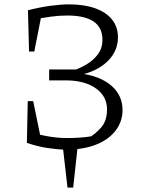

<svg xmlns="http://www.w3.org/2000/svg" viewBox="-20 -677 652 879"><path d="M281 8Q248 8 200 1Q152 -6 103 -23L115 -73Q166 -58 208 -51.5Q250 -45 286 -45Q316 -45 345.5 -47Q375 -49 405 -54L383 -44Q418 -64 444 -94.5Q470 -125 470 -176Q470 -236 419.5 -272Q369 -308 286 -309H205V-359H345L296 -347Q337 -360 371.5 -379.5Q406 -399 427.5 -427.5Q449 -456 449 -495Q449 -551 408.5 -578.5Q368 -606 287 -606Q252 -606 210.5 -600.5Q169 -595 121 -584L108 -630Q162 -644 211 -650.5Q260 -657 296 -657Q366 -657 416 -639Q466 -621 493 -587.5Q520 -554 520 -506Q520 -443 472.5 -396.5Q425 -350 343 -333L345 -341Q437 -330 489 -285.5Q541 -241 541 -173Q541 -121 509.5 -79.5Q478 -38 420 -15Q362 8 281 8ZM103 -23 107 -214H132L171 -23ZM113 -441 108 -630 174 -629 137 -441ZM289 182 266 -19H337L315 182Z"/></svg>

Font: Piazzolla 24pt Light
Style: Regular
Weight: 300
Designer: Juan Pablo del Peral
Foundry: Huerta Tipografica
Version: Version 2.005